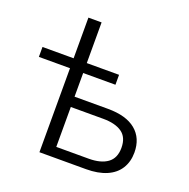

<svg xmlns="http://www.w3.org/2000/svg" viewBox="-126 -825 929 945"><g transform="rotate(20 338.5 -352.5)"><path d="M179 0V-440H16V-492H179V-705H248V-492H417V-440H248V-316H423Q519 -316 569 -274.5Q619 -233 619 -158Q619 -110 596.5 -74Q574 -38 530 -19Q486 0 423 0ZM248 -53H418Q481 -53 516 -78.5Q551 -104 551 -158Q551 -213 516 -237.5Q481 -262 418 -262H248Z"/></g></svg>

Font: Nunito Sans 8pt Light
Style: Regular
Weight: 300
Version: Version 3.101;gftools[0.9.27]